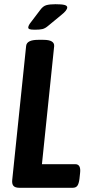

<svg xmlns="http://www.w3.org/2000/svg" viewBox="-20 -891 427 911"><path d="M72 0Q52 0 44 -9Q36 -18 38 -37L104 -673Q107 -702 161 -702H186Q239 -702 237 -672L179 -112H337Q365 -112 360 -70L357 -42Q354 -19 347 -9.5Q340 0 325 0ZM146 -750Q127 -750 120.5 -752.5Q114 -755 114 -760Q114 -770 127 -786L171 -844Q184 -862 200 -866.5Q216 -871 243 -871Q273 -871 286 -867.5Q299 -864 299 -856Q299 -842 271 -820L208 -768Q194 -756 181 -753Q168 -750 146 -750Z"/></svg>

Font: Asap Condensed Condensed SemiBold
Style: Italic
Weight: 600
Width: 3
Italic angle: -6°
Designer: Pablo Cosgaya
Foundry: Omnibus-Type
Version: Version 3.001; ttfautohint (v1.8.4.7-5d5b)